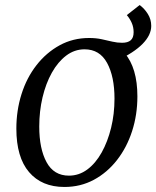

<svg xmlns="http://www.w3.org/2000/svg" viewBox="-20 -732 621 763"><path d="M236 11Q146 11 95.5 -48Q45 -107 45 -221Q45 -293 65.5 -358Q86 -423 125 -473Q164 -523 217 -552Q270 -581 334 -581Q424 -581 475 -521.5Q526 -462 526 -349Q526 -276 505 -211Q484 -146 445 -96Q406 -46 353 -17.5Q300 11 236 11ZM254 -34Q294 -34 327 -58.5Q360 -83 384 -126Q408 -169 421.5 -224Q435 -279 435 -340Q435 -428 405.5 -482Q376 -536 316 -536Q276 -536 243 -511Q210 -486 186 -443Q162 -400 149 -345Q136 -290 136 -229Q136 -141 165 -87.5Q194 -34 254 -34ZM443 -490 334 -581Q362 -581 384.5 -576Q407 -571 426.5 -566.5Q446 -562 465 -562Q488 -562 499.5 -572Q511 -582 511 -604Q511 -624 503.5 -641Q496 -658 484 -672L535 -712Q554 -698 567.5 -676.5Q581 -655 581 -629Q581 -593 547 -558Q513 -523 443 -490Z"/></svg>

Font: Yrsa
Style: Italic
Weight: 400
Italic angle: -7.10001°
Designer: Anna Giedrys (Yrsa+Rasa design), David Brezina (Yrsa art-direction, Rasa art-direction, design)
Foundry: Rosetta Type Foundry
Version: Version 2.004